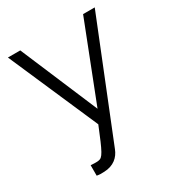

<svg xmlns="http://www.w3.org/2000/svg" viewBox="-177 -634 897 971"><g transform="rotate(-30 271.0 -148.5)"><path d="M105 160V221C122 224 134 224 146 223C204 222 237 190 252 151L522 -521H454L278 -70L87 -521H15L242 0C188 133 176 157 151 160C143 162 123 161 105 160Z"/></g></svg>

Font: FIGSv2-sans-serif
Style: Regular
Weight: 400
Designer: Matt McInerney, Pablo Impallari, Rodrigo Fuenzalida,Mirko Velimirovic
Foundry: Matt McInerney, Pablo Impallari, Rodrigo Fuenzalida
Version: Version 4.021;hotconv 1.0.109;makeotfexe 2.5.65596